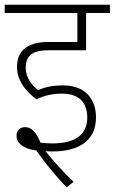

<svg xmlns="http://www.w3.org/2000/svg" viewBox="-20 -642 486 814"><path d="M244 -245C307 -245 350 -214 350 -144C350 -68 295 -34 201 -34C187 -34 169 -35 152 -37C132 -84 113 -103 86 -103C64 -103 50 -88 50 -66C50 -35 79 -11 134 -4C170 48 213 100 262 152L292 129C247 86 206 41 173 -1C185 0 195 0 204 0C313 0 387 -45 387 -144C387 -227 337 -280 247 -280C203 -280 172 -273 142 -260C117 -278 89 -312 89 -354C89 -414 127 -429 189 -429H345V-587H446V-622H0V-587H308V-464H185C97 -464 52 -428 52 -358C52 -298 93 -251 135 -221C171 -239 207 -245 244 -245Z"/></svg>

Font: Noto Sans Devanagari SemiCondensed ExtraLight
Style: Regular
Weight: 200
Width: 4
Designer: Jelle Bosma - Monotype Design Team
Foundry: Monotype Imaging Inc.
Version: Version 2.004